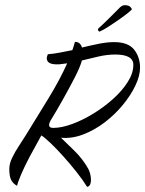

<svg xmlns="http://www.w3.org/2000/svg" viewBox="-20 -707 562 743"><path d="M317 16Q301 -10 276.5 -41Q252 -72 225.5 -101.5Q199 -131 176 -153Q153 -175 140 -183L94 -99Q75 -63 62 -32.5Q49 -2 46 12Q31 4 23.5 -10Q16 -24 16 -53Q16 -74 27.5 -97.5Q39 -121 54 -143.5Q69 -166 80 -184Q122 -252 167 -325.5Q212 -399 240 -462L217 -459Q212 -458 207.5 -458Q203 -458 199 -458Q161 -458 161 -482Q161 -486 162.5 -489.5Q164 -493 165 -497Q188 -499 212 -503.5Q236 -508 260 -513Q263 -521 265.5 -529.5Q268 -538 270 -545Q282 -545 288.5 -538.5Q295 -532 297 -523Q330 -531 362 -537.5Q394 -544 422 -544Q476 -544 499 -515Q522 -486 522 -445Q522 -414 504 -376Q486 -338 455 -300.5Q424 -263 384.5 -233Q345 -203 301.5 -186.5Q258 -170 216 -174Q236 -155 268.5 -123Q301 -91 322 -53Q332 -33 332 -10Q332 0 328.5 7.5Q325 15 317 16ZM186 -212Q218 -212 259 -227Q300 -242 341.5 -267.5Q383 -293 418 -324.5Q453 -356 474.5 -390Q496 -424 496 -456Q496 -496 426 -496Q395 -496 362 -488.5Q329 -481 297 -473Q290 -447 268.5 -405.5Q247 -364 222 -319.5Q197 -275 176 -241Q174 -237 172 -232.5Q170 -228 170 -223Q170 -212 186 -212ZM366 -585Q363 -584 360 -589Q357 -594 363 -599Q382 -616 405.5 -639.5Q429 -663 439 -673Q443 -678 449.5 -682.5Q456 -687 462 -687Q477 -687 483.5 -681Q490 -675 490 -671Q490 -669 476.5 -658Q463 -647 446.5 -635.5Q430 -624 421 -618Q415 -614 403 -606Q391 -598 380 -592Q369 -586 366 -585Z"/></svg>

Font: Birthstone
Style: Regular
Weight: 400
Designer: Robert E. Leuschke
Foundry: Robert E. Leuschke
Version: Version 1.013; ttfautohint (v1.8.3)